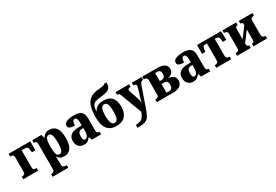

<svg xmlns="http://www.w3.org/2000/svg" viewBox="69 -2024 5030 3505"><g transform="rotate(-30 2583.5 -271.5)"><path d="M14 0H328V-56H307Q284 -56 268 -68Q252 -80 252 -121V-473H323Q360 -473 373 -456Q386 -439 390 -400L397 -347H470V-536H14V-480H24Q50 -480 68.5 -468Q87 -456 87 -414V-121Q87 -81 70.5 -68.5Q54 -56 24 -56H14Z M499 229H830V173H801Q785 173 762.5 162Q740 151 740 108V58Q740 30 738.5 -1.5Q737 -33 735 -56H740Q760 -24 791 -6Q822 12 871 12Q966 12 1015 -54Q1064 -120 1064 -265Q1064 -411 1014.5 -478.5Q965 -546 872 -546Q818 -546 783.5 -522.5Q749 -499 729 -462H725L705 -536H513V-480H518Q543 -480 558.5 -468Q574 -456 574 -409V110Q574 151 550.5 162Q527 173 512 173H499ZM821 -63Q773 -63 756.5 -112.5Q740 -162 740 -266Q740 -362 756.5 -416Q773 -470 823 -470Q863 -470 880 -416Q897 -362 897 -264Q897 -63 821 -63Z M1292 10Q1344 10 1370.5 -7Q1397 -24 1429 -64H1438L1460 0H1654V-56H1651Q1619 -56 1607 -71Q1595 -86 1595 -126V-380Q1595 -474 1543 -512Q1491 -550 1387 -550Q1304 -550 1244 -525.5Q1184 -501 1184 -446Q1184 -378 1321 -378Q1321 -486 1376 -486Q1429 -486 1429 -374V-320L1353 -317Q1145 -310 1145 -154Q1145 -70 1188 -30Q1231 10 1292 10ZM1357 -64Q1313 -64 1313 -150Q1313 -203 1331 -230.5Q1349 -258 1396 -262L1430 -265V-191Q1430 -134 1410 -99Q1390 -64 1357 -64Z M1973 10Q2104 10 2166 -61Q2228 -132 2228 -256Q2228 -513 1990 -513Q1907 -513 1858.5 -478.5Q1810 -444 1794 -403H1790Q1795 -506 1829.5 -544.5Q1864 -583 1984 -593Q2108 -606 2160 -636.5Q2212 -667 2216 -772H2163Q2155 -756 2124 -748Q2093 -740 2012 -733Q1893 -723 1831 -668.5Q1769 -614 1746 -524.5Q1723 -435 1723 -321Q1723 10 1973 10ZM1973 -56Q1890 -56 1890 -252Q1890 -347 1908.5 -397Q1927 -447 1976 -447Q2024 -447 2042 -397.5Q2060 -348 2060 -251Q2060 -156 2041 -106Q2022 -56 1973 -56Z M2290 229H2309Q2405 229 2457 209.5Q2509 190 2539 139.5Q2569 89 2600 -3L2741 -409Q2766 -479 2813 -480H2816V-536H2609V-480H2613Q2669 -477 2669 -445Q2669 -434 2665.5 -418Q2662 -402 2659 -392L2602 -204Q2597 -190 2592 -169Q2587 -148 2584 -126Q2583 -146 2577 -174Q2571 -202 2560 -236L2506 -401Q2502 -412 2499 -424Q2496 -436 2496 -446Q2496 -480 2551 -480H2555V-536H2267V-479H2272Q2293 -478 2306 -470Q2319 -462 2329 -434L2495 9Q2473 80 2430.5 124Q2388 168 2290 168Z M2830 0H3167Q3274 0 3323 -40.5Q3372 -81 3372 -148Q3372 -212 3328 -242Q3284 -272 3235 -276V-281Q3279 -288 3312.5 -318.5Q3346 -349 3346 -408Q3346 -536 3141 -536H2830V-480H2840Q2864 -480 2883.5 -467Q2903 -454 2903 -415V-121Q2903 -79 2884.5 -67.5Q2866 -56 2840 -56H2830ZM3068 -306V-476H3112Q3184 -476 3184 -397Q3184 -306 3109 -306ZM3068 -60V-245H3111Q3152 -245 3176 -227.5Q3200 -210 3200 -157Q3200 -102 3177.5 -81Q3155 -60 3113 -60Z M3594 10Q3646 10 3672.5 -7Q3699 -24 3731 -64H3740L3762 0H3956V-56H3953Q3921 -56 3909 -71Q3897 -86 3897 -126V-380Q3897 -474 3845 -512Q3793 -550 3689 -550Q3606 -550 3546 -525.5Q3486 -501 3486 -446Q3486 -378 3623 -378Q3623 -486 3678 -486Q3731 -486 3731 -374V-320L3655 -317Q3447 -310 3447 -154Q3447 -70 3490 -30Q3533 10 3594 10ZM3659 -64Q3615 -64 3615 -150Q3615 -203 3633 -230.5Q3651 -258 3698 -262L3732 -265V-191Q3732 -134 3712 -99Q3692 -64 3659 -64Z M4082 0H4396V-56H4382Q4355 -56 4338.5 -70.5Q4322 -85 4322 -123V-471H4355Q4388 -471 4401 -454Q4414 -437 4419 -390L4423 -351H4496L4490 -536H3988L3983 -351H4055L4060 -390Q4065 -437 4077.5 -454Q4090 -471 4124 -471H4157V-123Q4157 -85 4139 -70.5Q4121 -56 4093 -56H4082Z M4522 0H4810V-56H4804Q4786 -56 4773 -67Q4760 -78 4760 -111V-122L4915 -328V-115Q4915 -81 4903 -68.5Q4891 -56 4872 -56H4865V0H5154V-56H5143Q5118 -56 5099.5 -70Q5081 -84 5081 -127V-412Q5081 -455 5099.5 -467.5Q5118 -480 5143 -480H5154V-536H4865V-480H4872Q4915 -480 4915 -429V-418L4760 -212V-427Q4760 -460 4773.5 -470Q4787 -480 4806 -480H4811V-536H4522V-480H4532Q4558 -480 4576.5 -468Q4595 -456 4595 -413V-123Q4595 -80 4576.5 -68Q4558 -56 4532 -56H4522Z"/></g></svg>

Font: Noto Serif SemiCondensed Extra
Style: Regular
Weight: 800
Width: 4
Designer: Monotype Design Team
Foundry: Monotype Imaging Inc.
Version: Version 1.002